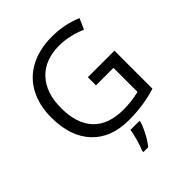

<svg xmlns="http://www.w3.org/2000/svg" viewBox="-256 -871 1240 1240"><g transform="rotate(-45 364.0 -251.5)"><path d="M61 -356.9Q60.5 -467.8 105.5 -551.8Q150.4 -635.7 234.4 -679.7Q318.4 -723.6 431.6 -724.1Q544.9 -724.1 644 -682.1L611.8 -608.9Q515.1 -649.9 425.8 -649.9Q295.4 -649.9 222.2 -572.3Q148.9 -494.6 148.9 -353.5Q149.4 -212.4 219.7 -137.7Q290 -63 426.8 -63Q501 -63 571.8 -80.1V-299.8H412.1V-374H654.8V-26.9Q540 9.8 403.8 9.8Q241.7 9.8 151.4 -86.9Q61 -183.6 61 -356.9ZM448.2 61V69.8Q442.9 94.7 418.9 141.6Q395 188.5 368.2 221.2H324.2V209Q337.9 177.7 350.6 132.3Q363.3 86.9 366.2 61Z"/></g></svg>

Font: OpenSans-Regular
Style: Regular
Weight: 400
Foundry: Ascender Corporation
Version: Version 1.10